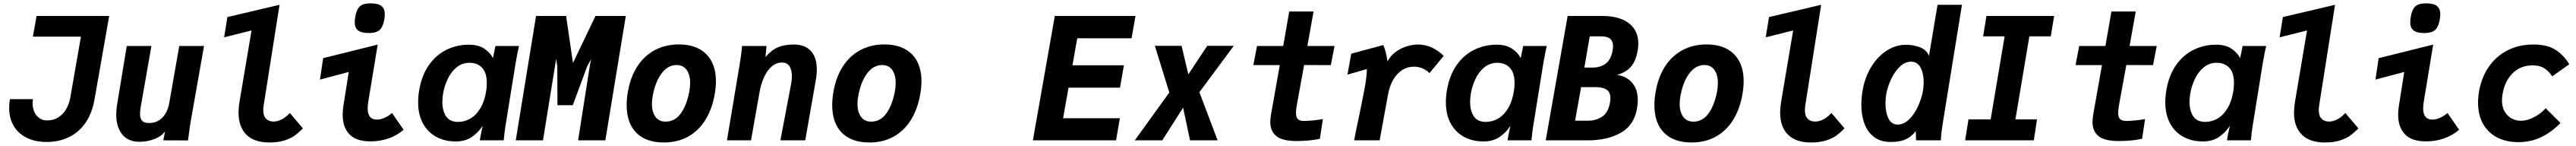

<svg xmlns="http://www.w3.org/2000/svg" viewBox="-20 -818 15040 851"><path d="M33.5 -188.5Q33.5 -213 38 -240H172.5Q170.5 -228.5 170.5 -215Q170.5 -187 181 -164.5Q191.5 -142 210.5 -129Q229.5 -116 254 -116Q294 -116 322.5 -135.2Q351 -154.5 367.5 -184.2Q384 -214 390 -247.5L452.5 -604.5H172L193.5 -725H617.5L531.5 -237Q517.5 -158 479.5 -102.8Q441.5 -47.5 383.2 -19Q325 9.5 251.5 9.5Q185.5 9.5 136.2 -14.8Q87 -39 60.2 -83.8Q33.5 -128.5 33.5 -188.5Z M658.5 -150Q658.5 -176 663 -205L720 -550H864L802 -198Q797.5 -173.5 797.5 -154Q797.5 -127 809.8 -114Q822 -101 850.5 -101Q897.5 -101 928 -132.5Q958.5 -164 968 -217L1026.5 -550H1171L1094 -114Q1088 -81.5 1083 -39L1077.5 0.5L933.5 0L943.5 -52.5Q923 -23.5 881.2 -7.5Q839.5 8.5 792.5 8.5Q751.5 8.5 721.2 -10.2Q691 -29 674.8 -64.8Q658.5 -100.5 658.5 -150Z M1372.5 -162Q1372.5 -189 1378 -223.5L1448.5 -640.5L1288.5 -600.5L1307.5 -718.5L1612 -790L1519.5 -205Q1517 -187.5 1517 -177Q1517 -143 1533 -126.2Q1549 -109.5 1577 -109.5Q1600.5 -109.5 1625.2 -122.2Q1650 -135 1672 -159.5L1748.5 -69.5Q1746.5 -68 1744.5 -66Q1742.5 -64 1740.5 -62Q1721 -42.5 1699.5 -27Q1678 -11.5 1641 0.5Q1604 12.5 1552.5 12.5Q1464.5 12.5 1418.5 -33Q1372.5 -78.5 1372.5 -162Z M1980.5 -149.5Q1980.5 -171.5 1984.5 -199.5L2016 -398.5L1848 -354L1866.5 -479L2185 -558L2129.5 -222Q2126.5 -202.5 2126.5 -186Q2126.5 -121 2180.5 -121Q2202.5 -121 2225.8 -131.5Q2249 -142 2268.5 -159.5L2336.5 -61.5Q2256 6 2142.5 6Q2060 6 2020.2 -35.2Q1980.5 -76.5 1980.5 -149.5ZM2051 -688.5Q2051 -704.5 2054.5 -722Q2060 -752 2070.5 -768.5Q2081 -785 2098.5 -791.8Q2116 -798.5 2144 -798.5Q2187.5 -798.5 2207 -783Q2226.5 -767.5 2226.5 -735Q2226.5 -719 2223 -702Q2217.5 -673 2207.2 -656.5Q2197 -640 2179.2 -632.8Q2161.5 -625.5 2132 -625.5Q2089.5 -625.5 2070.2 -640.8Q2051 -656 2051 -688.5Z M2421 -222.5Q2421 -255 2427 -291Q2442 -380 2484.8 -439.8Q2527.5 -499.5 2587.8 -528.5Q2648 -557.5 2717 -557.5Q2771 -557.5 2805.5 -535.5Q2840 -513.5 2858 -479.5L2872.5 -550H3010Q3002 -518.5 2990 -449L2929 -71.5Q2925.5 -48 2924 -30L2920.5 0H2781.5Q2783.5 -21 2798 -85Q2773 -45.5 2734.2 -19.5Q2695.5 6.5 2640.5 6.5Q2577 6.5 2527.2 -20.2Q2477.5 -47 2449.2 -98.5Q2421 -150 2421 -222.5ZM2818.5 -289Q2822 -312 2822 -334.5Q2822 -394 2794.5 -423Q2767 -452 2722 -452Q2677.5 -452 2645 -425Q2612.5 -398 2593.5 -357.2Q2574.5 -316.5 2567 -274Q2562.5 -245 2562.5 -224Q2562.5 -173 2584 -140.2Q2605.5 -107.5 2654.5 -107.5Q2693 -107.5 2727 -127.5Q2761 -147.5 2785.2 -188.5Q2809.5 -229.5 2818.5 -289Z M3109.5 -725H3285L3325 -451L3456.5 -725H3633.5L3514 0H3355L3424 -438.5L3431 -473.5L3407.5 -430L3324 -205H3234.5L3233.5 -430L3227 -475L3221 -438.5L3150 0H2991Z M3638.5 -205Q3638.5 -245 3646.5 -287Q3662 -373.5 3703 -434.5Q3744 -495.5 3805.2 -527.2Q3866.5 -559 3942.5 -559Q4012 -559 4060.5 -533.5Q4109 -508 4134.2 -460Q4159.5 -412 4159.5 -344.5Q4159.5 -308 4152 -266.5Q4136 -178 4095.8 -115.5Q4055.5 -53 3994.5 -20.2Q3933.5 12.5 3855.5 12.5Q3751 12.5 3694.8 -44.2Q3638.5 -101 3638.5 -205ZM4004 -283Q4009 -309.5 4009 -334.5Q4009 -382.5 3988.5 -410.8Q3968 -439 3930 -439Q3879.5 -439 3843 -391Q3806.5 -343 3791 -262Q3786 -237 3786 -212.5Q3786 -165 3806.8 -137Q3827.5 -109 3865.5 -109Q3919 -109 3953.5 -155.5Q3988 -202 4004 -283Z M4312 -550H4455L4449 -485.5Q4482.5 -525.5 4521 -542Q4559.5 -558.5 4614 -558.5Q4680 -558.5 4714.2 -520.5Q4748.5 -482.5 4748.5 -413Q4748.5 -382 4743 -352.5L4681 0H4536L4598 -326Q4603 -351 4603 -374.5Q4603 -409 4589.5 -431.2Q4576 -453.5 4545 -453.5Q4510 -453.5 4483 -428.5Q4456 -403.5 4439.2 -365.2Q4422.5 -327 4415 -285L4364.5 0H4224L4297 -435.5Q4308.5 -502 4312 -550Z M4838.5 -205Q4838.5 -245 4846.5 -287Q4862 -373.5 4903 -434.5Q4944 -495.5 5005.2 -527.2Q5066.5 -559 5142.5 -559Q5212 -559 5260.5 -533.5Q5309 -508 5334.2 -460Q5359.5 -412 5359.5 -344.5Q5359.5 -308 5352 -266.5Q5336 -178 5295.8 -115.5Q5255.5 -53 5194.5 -20.2Q5133.5 12.5 5055.5 12.5Q4951 12.5 4894.8 -44.2Q4838.5 -101 4838.5 -205ZM5204 -283Q5209 -309.5 5209 -334.5Q5209 -382.5 5188.5 -410.8Q5168 -439 5130 -439Q5079.5 -439 5043 -391Q5006.5 -343 4991 -262Q4986 -237 4986 -212.5Q4986 -165 5006.8 -137Q5027.5 -109 5065.5 -109Q5119 -109 5153.5 -155.5Q5188 -202 5204 -283Z M6138 -725H6609L6586 -595H6269L6241 -437.5H6541.5L6518.5 -307H6218L6186.5 -129H6518L6495.5 0H6010Z M6806.5 -279 6722 -551H6878L6917.5 -384.5L7028 -551H7183L6982 -280.5L7088.5 0H6927.5L6887 -190.5L6765.5 0H6605Z M7396 -107.5Q7396 -123.5 7400.5 -152.5L7451.5 -438.5H7297L7318.5 -550H7471.5L7506.5 -751H7648.5L7612.5 -550H7771L7749.5 -438.5L7593.5 -439L7552 -212Q7546 -180.5 7546 -160.5Q7546 -134.5 7557 -123.8Q7568 -113 7594 -113Q7616 -113 7647.5 -116.2Q7679 -119.5 7703 -124L7685.5 -9Q7626 4 7550 4Q7466.5 4 7431.2 -24.8Q7396 -53.5 7396 -107.5Z M7915 -144Q7939.5 -263 7949 -316Q7959 -370.5 7960 -415.5L7846.5 -383L7868.5 -505L8056 -555.5Q8064.5 -535 8070 -513Q8075.5 -491 8080.5 -460Q8098.5 -495 8130 -517Q8161.5 -539 8195.5 -548.8Q8229.5 -558.5 8257 -558.5Q8340.5 -558.5 8408.5 -492.5L8325.5 -392Q8286 -429.5 8234 -429.5Q8198.5 -429.5 8167.5 -410.5Q8136.5 -391.5 8114.8 -355.2Q8093 -319 8083.5 -268L8034.5 0H7885.5Q7897.5 -64 7915 -144Z M8421 -222.5Q8421 -255 8427 -291Q8442 -380 8484.8 -439.8Q8527.5 -499.5 8587.8 -528.5Q8648 -557.5 8717 -557.5Q8771 -557.5 8805.5 -535.5Q8840 -513.5 8858 -479.5L8872.5 -550H9010Q9002 -518.5 8990 -449L8929 -71.5Q8925.5 -48 8924 -30L8920.5 0H8781.5Q8783.5 -21 8798 -85Q8773 -45.5 8734.2 -19.5Q8695.5 6.5 8640.5 6.5Q8577 6.5 8527.2 -20.2Q8477.5 -47 8449.2 -98.5Q8421 -150 8421 -222.5ZM8818.5 -289Q8822 -312 8822 -334.5Q8822 -394 8794.5 -423Q8767 -452 8722 -452Q8677.5 -452 8645 -425Q8612.5 -398 8593.5 -357.2Q8574.5 -316.5 8567 -274Q8562.5 -245 8562.5 -224Q8562.5 -173 8584 -140.2Q8605.5 -107.5 8654.5 -107.5Q8693 -107.5 8727 -127.5Q8761 -147.5 8785.2 -188.5Q8809.5 -229.5 8818.5 -289Z M9132 -725H9333.5Q9433 -725 9488.8 -683Q9544.5 -641 9544.5 -563.5Q9544.5 -545 9540.5 -522Q9529.5 -460.5 9500.8 -428.2Q9472 -396 9420 -381Q9450 -378 9477.5 -362Q9505 -346 9523.2 -314.2Q9541.5 -282.5 9541.5 -234.5Q9541.5 -212.5 9537 -186Q9520 -87.5 9441.8 -43.8Q9363.5 0 9251 0H9004ZM9379 -219.5Q9381.5 -235.5 9381.5 -245Q9381.5 -282.5 9358.5 -296.2Q9335.5 -310 9298 -310H9210.5L9175.5 -114.5H9252Q9296 -114.5 9332.2 -137.2Q9368.5 -160 9379 -219.5ZM9395 -526Q9397 -537.5 9397 -549Q9397 -578 9380.2 -592Q9363.5 -606 9329 -606H9261L9229.5 -424H9276Q9324 -424 9354.8 -447.8Q9385.5 -471.5 9395 -526Z M9638.5 -205Q9638.5 -245 9646.5 -287Q9662 -373.5 9703 -434.5Q9744 -495.5 9805.2 -527.2Q9866.5 -559 9942.5 -559Q10012 -559 10060.5 -533.5Q10109 -508 10134.2 -460Q10159.5 -412 10159.5 -344.5Q10159.5 -308 10152 -266.5Q10136 -178 10095.8 -115.5Q10055.5 -53 9994.5 -20.2Q9933.5 12.5 9855.5 12.5Q9751 12.5 9694.8 -44.2Q9638.5 -101 9638.5 -205ZM10004 -283Q10009 -309.5 10009 -334.5Q10009 -382.5 9988.5 -410.8Q9968 -439 9930 -439Q9879.5 -439 9843 -391Q9806.5 -343 9791 -262Q9786 -237 9786 -212.5Q9786 -165 9806.8 -137Q9827.5 -109 9865.5 -109Q9919 -109 9953.5 -155.5Q9988 -202 10004 -283Z M10372.5 -162Q10372.5 -189 10378 -223.5L10448.5 -640.5L10288.5 -600.5L10307.5 -718.5L10612 -790L10519.5 -205Q10517 -187.5 10517 -177Q10517 -143 10533 -126.2Q10549 -109.5 10577 -109.5Q10600.5 -109.5 10625.2 -122.2Q10650 -135 10672 -159.5L10748.5 -69.5Q10746.5 -68 10744.5 -66Q10742.5 -64 10740.5 -62Q10721 -42.5 10699.5 -27Q10678 -11.5 10641 0.5Q10604 12.5 10552.5 12.5Q10464.5 12.5 10418.5 -33Q10372.5 -78.5 10372.5 -162Z M10846.5 -208Q10846.5 -247 10854.5 -293.5Q10867.5 -367.5 10904 -427.5Q10940.5 -487.5 10993.8 -522.2Q11047 -557 11107.5 -557Q11152 -557 11189.8 -542Q11227.5 -527 11241.5 -492.5L11291.5 -790H11434L11325 -118.5Q11318 -74.5 11314.8 -51Q11311.5 -27.5 11311 0H11166L11164.5 -53.5Q11137 -19 11103 -4.8Q11069 9.5 11017 9.5Q10960 9.5 10921.8 -18.8Q10883.5 -47 10865 -96.2Q10846.5 -145.5 10846.5 -208ZM11206 -288Q11210.5 -313 11210.5 -338.5Q11210.5 -389.5 11192.2 -424Q11174 -458.5 11137 -458.5Q11101.5 -458.5 11071 -429.2Q11040.5 -400 11020 -356Q10999.5 -312 10992 -269.5Q10987.5 -243.5 10987.5 -215Q10987.5 -162.5 11005 -127.2Q11022.5 -92 11058.5 -92Q11095 -92 11126 -122.8Q11157 -153.5 11177.8 -199Q11198.5 -244.5 11206 -288Z M11472 -122H11601.5L11683 -606H11557.5L11577 -725H11972L11952.5 -606H11827.5L11746 -122H11872L11853.5 0H11452.5Z M12196 -107.5Q12196 -123.5 12200.5 -152.5L12251.5 -438.5H12097L12118.5 -550H12271.5L12306.5 -751H12448.5L12412.5 -550H12571L12549.5 -438.5L12393.5 -439L12352 -212Q12346 -180.5 12346 -160.5Q12346 -134.5 12357 -123.8Q12368 -113 12394 -113Q12416 -113 12447.5 -116.2Q12479 -119.5 12503 -124L12485.5 -9Q12426 4 12350 4Q12266.5 4 12231.2 -24.8Q12196 -53.5 12196 -107.5Z M12621 -222.5Q12621 -255 12627 -291Q12642 -380 12684.8 -439.8Q12727.5 -499.5 12787.8 -528.5Q12848 -557.5 12917 -557.5Q12971 -557.5 13005.5 -535.5Q13040 -513.5 13058 -479.5L13072.5 -550H13210Q13202 -518.5 13190 -449L13129 -71.5Q13125.5 -48 13124 -30L13120.5 0H12981.5Q12983.5 -21 12998 -85Q12973 -45.5 12934.2 -19.5Q12895.5 6.5 12840.5 6.5Q12777 6.5 12727.2 -20.2Q12677.5 -47 12649.2 -98.5Q12621 -150 12621 -222.5ZM13018.5 -289Q13022 -312 13022 -334.5Q13022 -394 12994.5 -423Q12967 -452 12922 -452Q12877.5 -452 12845 -425Q12812.5 -398 12793.5 -357.2Q12774.5 -316.5 12767 -274Q12762.5 -245 12762.5 -224Q12762.5 -173 12784 -140.2Q12805.5 -107.5 12854.5 -107.5Q12893 -107.5 12927 -127.5Q12961 -147.5 12985.2 -188.5Q13009.5 -229.5 13018.5 -289Z M13372.5 -162Q13372.5 -189 13378 -223.5L13448.5 -640.5L13288.5 -600.5L13307.5 -718.5L13612 -790L13519.5 -205Q13517 -187.5 13517 -177Q13517 -143 13533 -126.2Q13549 -109.5 13577 -109.5Q13600.5 -109.5 13625.2 -122.2Q13650 -135 13672 -159.5L13748.5 -69.5Q13746.5 -68 13744.5 -66Q13742.5 -64 13740.5 -62Q13721 -42.5 13699.5 -27Q13678 -11.5 13641 0.5Q13604 12.5 13552.5 12.5Q13464.5 12.5 13418.5 -33Q13372.5 -78.5 13372.5 -162Z M13980.5 -149.5Q13980.5 -171.5 13984.5 -199.5L14016 -398.5L13848 -354L13866.5 -479L14185 -558L14129.5 -222Q14126.5 -202.5 14126.5 -186Q14126.5 -121 14180.5 -121Q14202.5 -121 14225.8 -131.5Q14249 -142 14268.5 -159.5L14336.5 -61.5Q14256 6 14142.5 6Q14060 6 14020.2 -35.2Q13980.5 -76.5 13980.5 -149.5ZM14051 -688.5Q14051 -704.5 14054.5 -722Q14060 -752 14070.5 -768.5Q14081 -785 14098.5 -791.8Q14116 -798.5 14144 -798.5Q14187.5 -798.5 14207 -783Q14226.5 -767.5 14226.5 -735Q14226.5 -719 14223 -702Q14217.5 -673 14207.2 -656.5Q14197 -640 14179.2 -632.8Q14161.5 -625.5 14132 -625.5Q14089.5 -625.5 14070.2 -640.8Q14051 -656 14051 -688.5Z M14447 -219.5Q14447 -251 14453 -287Q14467.5 -368 14510.2 -429.5Q14553 -491 14619.5 -524.8Q14686 -558.5 14770 -558.5Q14851.5 -558.5 14899.8 -527.2Q14948 -496 14979.5 -443.5L14880 -373Q14857 -406.5 14831 -421.8Q14805 -437 14766 -437Q14696 -437 14649.8 -392Q14603.5 -347 14590 -270Q14586.5 -247.5 14586.5 -233.5Q14586.5 -194 14602.8 -167Q14619 -140 14644.2 -127Q14669.5 -114 14697 -114Q14733 -114 14773.2 -134.8Q14813.5 -155.5 14842 -187L14928 -101.5Q14881.5 -51.5 14819.2 -20.5Q14757 10.5 14682 10.5Q14612 10.5 14558.8 -16.8Q14505.5 -44 14476.2 -95.8Q14447 -147.5 14447 -219.5Z"/></svg>

Font: JuliaMono ExtraBoldItalic
Style: Regular
Weight: 800
Italic angle: -9°
Monospace: yes
Designer: cormullion
Foundry: corm
Version: Version 0.049; ttfautohint (v1.8.4)